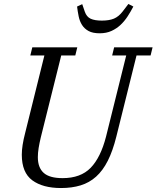

<svg xmlns="http://www.w3.org/2000/svg" viewBox="-20 -937 790 969"><path d="M288 12Q196 12 143 -27Q90 -66 90 -156Q90 -201 107 -266L204 -657H133L143 -698H370L360 -657H289L186 -244Q179 -215 175 -190Q171 -165 171 -144Q171 -91 200.5 -64.5Q230 -38 296 -38Q387 -38 437.5 -90Q488 -142 515 -247L617 -657H546L556 -698H750L740 -657H669L567 -247Q549 -175 524 -125.5Q499 -76 465 -45.5Q431 -15 387 -1.5Q343 12 288 12ZM483 -769Q448 -769 427 -780.5Q406 -792 394 -811Q382 -830 377 -854.5Q372 -879 369 -904L395 -916L408 -878Q417 -852 437.5 -842.5Q458 -833 494 -833Q531 -833 555 -843Q579 -853 599 -879L628 -917L653 -904Q640 -879 624.5 -855Q609 -831 589 -812Q569 -793 543 -781Q517 -769 483 -769Z"/></svg>

Font: IBM Plex Serif
Style: Italic
Weight: 400
Italic angle: -14°
Designer: Mike Abbink, Paul van der Laan, Pieter van Rosmalen
Foundry: Bold Monday
Version: Version 3.001